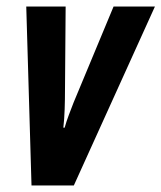

<svg xmlns="http://www.w3.org/2000/svg" viewBox="-20 -565 492 585"><path d="M76 0H205L452 -545H326L204 -252C195 -228 184 -202 177 -176H173C177 -208 178 -256 178 -289L180 -545H60Z"/></svg>

Font: Noto Sans ExtraCondensed
Style: Bold Italic
Weight: 700
Width: 2
Italic angle: -12°
Designer: Monotype Design Team
Foundry: Monotype Imaging Inc.
Version: Version 2.013